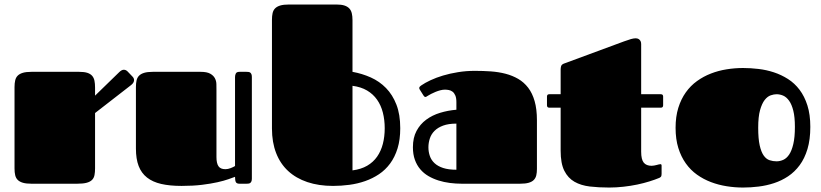

<svg xmlns="http://www.w3.org/2000/svg" viewBox="-20 -821 3667 858"><path d="M44.9 -432.1Q44.9 -448.7 47.9 -461.7Q50.8 -474.6 59.1 -482.9Q67.4 -491.2 82 -495.6Q96.7 -500 120.1 -500H334Q356.4 -500 370.1 -495.6Q383.8 -491.2 391.6 -482.4Q399.4 -473.6 402.1 -460.4Q404.8 -447.3 404.8 -429.7V-393.6L513.2 -499Q523.9 -509.3 533.2 -509.3Q538.6 -509.3 542.7 -507.1Q546.9 -504.9 549.8 -502L571.8 -479Q579.1 -471.7 579.1 -462.9Q579.1 -457.5 575.9 -451.9Q572.8 -446.3 565.9 -440.9L404.8 -315.9V-68.8Q404.8 -51.8 402.3 -38.8Q399.9 -25.9 391.6 -17.3Q383.3 -8.8 367.7 -4.4Q352.1 0 325.2 0H120.1Q96.7 0 82 -4.4Q67.4 -8.8 59.1 -17.1Q50.8 -25.4 47.9 -38.1Q44.9 -50.8 44.9 -67.9Z M947.3 -119.1Q947.3 -91.3 956.3 -78.1Q965.3 -64.9 987.3 -64.9Q998.5 -64.9 1011 -69.8Q1023.4 -74.7 1030.3 -79.1V-477.1Q1030.3 -485.4 1033.9 -492.7Q1037.6 -500 1050.3 -500H1081.5Q1085.9 -500 1090.3 -499.5Q1094.7 -499 1097.9 -496.8Q1101.1 -494.6 1103.3 -490Q1105.5 -485.4 1105.5 -477.1V-22.9Q1105.5 -14.6 1103.3 -10Q1101.1 -5.4 1097.9 -3.2Q1094.7 -1 1090.3 -0.5Q1085.9 0 1081.5 0H1050.3Q1037.6 0 1033.9 -7.3Q1030.3 -14.6 1030.3 -30.8Q1019.5 -26.9 1000.2 -20Q981 -13.2 951.7 -6.6Q922.4 0 882.6 4.9Q842.8 9.8 791.5 9.8Q738.8 9.8 700.4 1Q662.1 -7.8 637 -27.6Q611.8 -47.4 599.6 -79.1Q587.4 -110.8 587.4 -157.2V-432.1Q587.4 -448.7 590.3 -461.7Q593.3 -474.6 601.6 -482.9Q609.9 -491.2 624.5 -495.6Q639.2 -500 662.6 -500H876.5Q904.8 -500 919.4 -491.7Q934.1 -483.4 940.4 -471.2Q946.8 -459 947 -444.8Q947.3 -430.7 947.3 -418.9Z M1468.3 9.8Q1404.3 9.8 1353.5 -7.3Q1302.7 -24.4 1267.6 -56.9Q1232.4 -89.4 1213.9 -137.2Q1195.3 -185.1 1195.3 -246.6V-732.9Q1195.3 -749.5 1198.2 -762.5Q1201.2 -775.4 1209.5 -783.7Q1217.8 -792 1232.4 -796.4Q1247.1 -800.8 1270.5 -800.8H1484.4Q1505.4 -800.8 1519 -796.4Q1532.7 -792 1540.8 -783.4Q1548.8 -774.9 1552 -762Q1555.2 -749 1555.2 -731.4V-500Q1598.1 -492.2 1637 -474.9Q1675.8 -457.5 1705.1 -427.5Q1734.4 -397.5 1751.5 -353.5Q1768.6 -309.6 1768.6 -248Q1768.6 -196.8 1756.6 -158Q1744.6 -119.1 1723.4 -90.3Q1702.1 -61.5 1673.6 -42.5Q1645 -23.4 1611.6 -11.7Q1578.1 0 1541.5 4.9Q1504.9 9.8 1468.3 9.8ZM1555.2 -59.6Q1593.3 -64.5 1620.6 -80.3Q1647.9 -96.2 1665.3 -121.1Q1682.6 -146 1690.9 -178.2Q1699.2 -210.4 1699.2 -248Q1699.2 -285.2 1690.9 -317.9Q1682.6 -350.6 1665 -375.5Q1647.5 -400.4 1620.4 -416.5Q1593.3 -432.6 1555.2 -437.5Z M2043.5 0Q2017.1 0 1990.5 -3.4Q1963.9 -6.8 1939.7 -14.4Q1915.5 -22 1894.5 -34.2Q1873.5 -46.4 1858.2 -64.5Q1842.8 -82.5 1834 -106.9Q1825.2 -131.3 1825.2 -163.1Q1825.2 -205.6 1841.3 -235.8Q1857.4 -266.1 1884.5 -286.1Q1911.6 -306.2 1946.8 -316.9Q1981.9 -327.6 2019.5 -330.6V-364.3Q2019.5 -383.3 2014.6 -394.5Q2009.8 -405.8 2002.2 -411.4Q1994.6 -417 1985.6 -418.7Q1976.6 -420.4 1968.3 -420.4Q1958.5 -420.4 1947.5 -417.5Q1936.5 -414.6 1926.3 -410.4Q1916 -406.2 1906.7 -401.4Q1897.5 -396.5 1891.1 -392.6Q1888.2 -390.6 1885.7 -389.2Q1883.3 -387.7 1880.9 -387.7Q1876.5 -387.7 1872.6 -394L1856 -420.4Q1853.5 -423.8 1853.5 -427.7Q1853.5 -431.6 1856.7 -434.6Q1859.9 -437.5 1862.8 -439.5Q1878.9 -450.7 1903.8 -462.4Q1928.7 -474.1 1959.7 -483.4Q1990.7 -492.7 2026.9 -498.5Q2063 -504.4 2101.6 -504.4Q2138.2 -504.4 2173.1 -502Q2208 -499.5 2239 -491.5Q2270 -483.4 2295.7 -468.5Q2321.3 -453.6 2340.1 -429.2Q2358.9 -404.8 2369.1 -369.1Q2379.4 -333.5 2379.4 -283.7V-65.9Q2379.4 -49.8 2376.5 -37.4Q2373.5 -24.9 2365.2 -16.6Q2356.9 -8.3 2342.3 -4.2Q2327.6 0 2304.2 0ZM2019.5 -268.6Q1984.4 -268.6 1960.4 -259.8Q1936.5 -251 1921.9 -236.3Q1907.2 -221.7 1900.9 -202.4Q1894.5 -183.1 1894.5 -162.6Q1894.5 -142.1 1900.9 -123.8Q1907.2 -105.5 1921.9 -91.8Q1936.5 -78.1 1960.4 -70.3Q1984.4 -62.5 2019.5 -62.5Z M2434.6 -339.8Q2424.3 -339.8 2424.3 -350.6V-389.6Q2424.3 -399.9 2434.6 -399.9H2485.4V-510.7Q2485.4 -518.1 2487.5 -525.4Q2489.7 -532.7 2499.5 -536.6L2769 -636.2Q2787.6 -643.1 2799.8 -646.5Q2812 -649.9 2821.3 -649.9Q2824.7 -649.9 2828.9 -648.7Q2833 -647.5 2836.7 -644.5Q2840.3 -641.6 2842.8 -636.5Q2845.2 -631.3 2845.2 -624V-399.9H2933.1Q2943.4 -399.9 2943.4 -389.6V-350.6Q2943.4 -339.8 2933.1 -339.8H2845.2V-143.1Q2845.2 -108.4 2856.7 -94.2Q2868.2 -80.1 2892.1 -80.1Q2897.5 -80.1 2903.3 -81.3Q2909.2 -82.5 2914.3 -83.7Q2919.4 -85 2923.8 -86.2Q2928.2 -87.4 2931.2 -87.4Q2936.5 -87.4 2936.5 -81.1V-43.5Q2936.5 -33.7 2932.6 -30.3Q2928.7 -26.9 2925.8 -25.9Q2907.2 -18.1 2882.1 -10.3Q2856.9 -2.4 2827.9 3.7Q2798.8 9.8 2766.6 13.4Q2734.4 17.1 2702.1 17.1Q2655.8 17.1 2616 12.5Q2576.2 7.8 2547.1 -8.8Q2518.1 -25.4 2501.7 -58.1Q2485.4 -90.8 2485.4 -147V-339.8Z M3300.3 17.1Q3263.7 17.1 3227.1 11.2Q3190.4 5.4 3157 -7.3Q3123.5 -20 3094.7 -40.5Q3065.9 -61 3044.7 -90.8Q3023.4 -120.6 3011.2 -159.9Q2999 -199.2 2999 -250Q2999 -299.8 3011.2 -339.1Q3023.4 -378.4 3044.7 -408.2Q3065.9 -438 3094.7 -458.7Q3123.5 -479.5 3157 -492.4Q3190.4 -505.4 3227.1 -511.2Q3263.7 -517.1 3300.3 -517.1Q3334 -517.1 3369.4 -512.9Q3404.8 -508.8 3438.2 -497.8Q3471.7 -486.8 3501.2 -468Q3530.8 -449.2 3553 -419.9Q3575.2 -390.6 3588.1 -349.9Q3601.1 -309.1 3601.1 -253.9Q3601.1 -197.3 3588.4 -155Q3575.7 -112.8 3553.5 -82.8Q3531.2 -52.7 3502 -33.2Q3472.7 -13.7 3439.2 -2.7Q3405.8 8.3 3370.1 12.7Q3334.5 17.1 3300.3 17.1ZM3450.2 -100.1Q3465.3 -100.1 3480.2 -106.7Q3495.1 -113.3 3506.6 -130.4Q3518.1 -147.5 3525.1 -177.5Q3532.2 -207.5 3532.2 -253.9Q3532.2 -297.9 3525.1 -326.2Q3518.1 -354.5 3506.3 -370.8Q3494.6 -387.2 3480 -393.6Q3465.3 -399.9 3450.2 -399.9Q3438.5 -399.9 3424.1 -395Q3409.7 -390.1 3397.2 -374.3Q3384.8 -358.4 3376.5 -328.9Q3368.2 -299.3 3368.2 -250Q3368.2 -200.7 3375 -170.9Q3381.8 -141.1 3393.1 -125.5Q3404.3 -109.9 3419.2 -105Q3434.1 -100.1 3450.2 -100.1Z"/></svg>

Font: Fascinate Cyrillic
Style: Regular
Weight: 900
Designer: Denis Ignatov
Foundry: Astigmatic (AOETI)
Version: Version 1.00 November 30, 2018, initial release